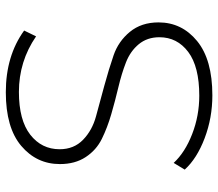

<svg xmlns="http://www.w3.org/2000/svg" viewBox="-65 -680 750 660"><g transform="rotate(-90 310.0 -350.0)"><path d="M312 5Q235 5 165 -21.5Q95 -48 57 -90L80 -128Q116 -89 179 -64.5Q242 -40 311 -40Q411 -40 461.5 -78Q512 -116 512 -177Q512 -219 488 -248Q464 -277 425.5 -292Q387 -307 340.5 -318Q294 -329 247.5 -342.5Q201 -356 162.5 -375Q124 -394 100 -430.5Q76 -467 76 -519Q76 -599 138.5 -652Q201 -705 323 -705Q448 -705 535 -642L515 -601Q429 -660 324 -660Q227 -660 177 -621Q127 -582 127 -520Q127 -471 159.5 -439.5Q192 -408 240 -395Q288 -382 345 -366.5Q402 -351 450 -334.5Q498 -318 530.5 -278.5Q563 -239 563 -180Q563 -100 499 -47.5Q435 5 312 5Z"/></g></svg>

Font: mBank Light
Style: Regular
Weight: 300
Designer: Julieta Ulanovsky
Foundry: Julieta Ulanovsky
Version: Version 7.200;PS 007.200;hotconv 1.0.88;makeotf.lib2.5.64775